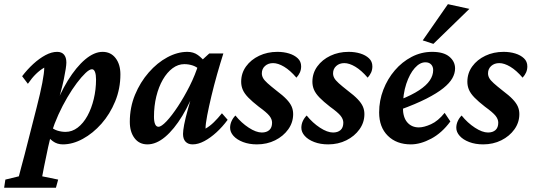

<svg xmlns="http://www.w3.org/2000/svg" viewBox="-91 -681 2541 916"><path d="M-71.3 214.8 -65.4 175.8 -1 160.2Q2.9 144.5 9.8 118.7Q16.6 92.8 26.4 56.6L84 -168.9Q101.6 -237.3 110.8 -285.6Q120.1 -334 120.1 -358.4Q99.6 -346.7 80.6 -328.1Q61.5 -309.6 42 -281.2L14.6 -317.4Q39.1 -349.6 67.9 -376Q96.7 -402.3 126 -418Q155.3 -433.6 181.6 -433.6Q203.1 -433.6 214.4 -420.4Q225.6 -407.2 225.6 -382.8Q225.6 -361.3 213.4 -302.2Q201.2 -243.2 169.9 -143.6H161.1Q192.4 -231.4 232.4 -296.4Q272.5 -361.3 315.4 -397.5Q358.4 -433.6 398.4 -433.6Q437.5 -433.6 460.4 -403.8Q483.4 -374 483.4 -326.2Q483.4 -257.8 458.5 -197.3Q433.6 -136.7 393.1 -90.8Q352.5 -44.9 304.2 -18.6Q255.9 7.8 209 7.8Q181.6 7.8 161.1 -7.3Q140.6 -22.5 120.1 -49.8L145.5 -81.1Q162.1 -64.5 182.1 -58.1Q202.1 -51.8 221.7 -51.8Q252.9 -51.8 279.8 -72.3Q306.6 -92.8 326.2 -128.4Q345.7 -164.1 356.4 -209Q367.2 -253.9 367.2 -301.8Q367.2 -324.2 362.3 -337.4Q357.4 -350.6 347.7 -350.6Q335.9 -350.6 316.9 -332.5Q297.9 -314.5 275.4 -284.7Q252.9 -254.9 230 -215.8Q207 -176.8 187.5 -133.8Q168 -90.8 154.3 -46.9L151.4 -33.2L138.7 20.5Q126 80.1 119.1 114.7Q112.3 149.4 110.4 160.2L186.5 175.8L175.8 214.8Z M612.3 7.8Q573.2 7.8 550.8 -22Q528.3 -51.8 528.3 -99.6Q528.3 -168.9 553.2 -229Q578.1 -289.1 618.7 -335.4Q659.2 -381.8 707.5 -407.7Q755.9 -433.6 802.7 -433.6Q832 -433.6 853 -418.5Q874 -403.3 895.5 -376L865.2 -344.7Q849.6 -361.3 829.6 -368.2Q809.6 -375 788.1 -375Q758.8 -375 732.4 -355.5Q706.1 -335.9 686 -301.3Q666 -266.6 654.8 -221.2Q643.6 -175.8 643.6 -124Q643.6 -101.6 648.9 -88.9Q654.3 -76.2 665 -76.2Q678.7 -76.2 703.6 -102.5Q728.5 -128.9 757.8 -173.3Q787.1 -217.8 814 -271Q840.8 -324.2 857.4 -378.9L872.1 -393.6L907.2 -425.8H974.6Q960 -379.9 944.8 -326.7Q929.7 -273.4 917.5 -222.2Q905.3 -170.9 897.5 -130.4Q889.6 -89.8 889.6 -67.4Q910.2 -79.1 929.2 -97.7Q948.2 -116.2 967.8 -140.6L995.1 -109.4Q970.7 -76.2 941.9 -49.8Q913.1 -23.4 883.8 -7.8Q854.5 7.8 828.1 7.8Q806.6 7.8 794.4 -4.9Q782.2 -17.6 782.2 -42Q782.2 -57.6 787.6 -86.4Q793 -115.2 806.2 -162.6Q819.3 -210 839.8 -281.2H849.6Q818.4 -193.4 778.8 -128.4Q739.3 -63.5 696.8 -27.8Q654.3 7.8 612.3 7.8Z M1134.8 7.8Q1097.7 7.8 1068.4 -3.4Q1039.1 -14.6 1022.9 -32.7Q1006.8 -50.8 1006.8 -71.3Q1006.8 -87.9 1013.7 -103Q1020.5 -118.2 1032.2 -129.9Q1060.5 -94.7 1095.7 -71.8Q1130.9 -48.8 1158.2 -48.8Q1180.7 -48.8 1193.8 -60.5Q1207 -72.3 1207 -95.7Q1207 -112.3 1194.3 -128.4Q1181.6 -144.5 1143.6 -171.9Q1112.3 -196.3 1093.8 -215.3Q1075.2 -234.4 1067.4 -252.4Q1059.6 -270.5 1059.6 -291Q1059.6 -332 1083 -364.3Q1106.4 -396.5 1145.5 -415Q1184.6 -433.6 1232.4 -433.6Q1262.7 -433.6 1288.1 -425.8Q1313.5 -418 1329.6 -402.8Q1345.7 -387.7 1345.7 -364.3Q1345.7 -348.6 1339.8 -335.4Q1334 -322.3 1323.2 -310.5Q1293 -345.7 1264.2 -362.8Q1235.4 -379.9 1211.9 -379.9Q1188.5 -379.9 1173.3 -366.2Q1158.2 -352.5 1158.2 -331.1Q1158.2 -319.3 1164.1 -308.6Q1169.9 -297.9 1185.1 -284.2Q1200.2 -270.5 1227.5 -249Q1258.8 -225.6 1275.9 -207.5Q1293 -189.5 1300.3 -172.9Q1307.6 -156.2 1307.6 -136.7Q1307.6 -96.7 1284.2 -64Q1260.7 -31.2 1221.7 -11.7Q1182.6 7.8 1134.8 7.8Z M1474.6 7.8Q1437.5 7.8 1408.2 -3.4Q1378.9 -14.6 1362.8 -32.7Q1346.7 -50.8 1346.7 -71.3Q1346.7 -87.9 1353.5 -103Q1360.4 -118.2 1372.1 -129.9Q1400.4 -94.7 1435.5 -71.8Q1470.7 -48.8 1498 -48.8Q1520.5 -48.8 1533.7 -60.5Q1546.9 -72.3 1546.9 -95.7Q1546.9 -112.3 1534.2 -128.4Q1521.5 -144.5 1483.4 -171.9Q1452.1 -196.3 1433.6 -215.3Q1415 -234.4 1407.2 -252.4Q1399.4 -270.5 1399.4 -291Q1399.4 -332 1422.9 -364.3Q1446.3 -396.5 1485.4 -415Q1524.4 -433.6 1572.3 -433.6Q1602.5 -433.6 1627.9 -425.8Q1653.3 -418 1669.4 -402.8Q1685.5 -387.7 1685.5 -364.3Q1685.5 -348.6 1679.7 -335.4Q1673.8 -322.3 1663.1 -310.5Q1632.8 -345.7 1604 -362.8Q1575.2 -379.9 1551.8 -379.9Q1528.3 -379.9 1513.2 -366.2Q1498 -352.5 1498 -331.1Q1498 -319.3 1503.9 -308.6Q1509.8 -297.9 1524.9 -284.2Q1540 -270.5 1567.4 -249Q1598.6 -225.6 1615.7 -207.5Q1632.8 -189.5 1640.1 -172.9Q1647.5 -156.2 1647.5 -136.7Q1647.5 -96.7 1624 -64Q1600.6 -31.2 1561.5 -11.7Q1522.5 7.8 1474.6 7.8Z M1869.1 7.8Q1800.8 7.8 1759.3 -33.2Q1717.8 -74.2 1717.8 -144.5Q1717.8 -201.2 1737.8 -252.9Q1757.8 -304.7 1792.5 -345.2Q1827.1 -385.7 1873 -409.7Q1918.9 -433.6 1970.7 -433.6Q2025.4 -433.6 2052.7 -410.6Q2080.1 -387.7 2080.1 -354.5Q2080.1 -331.1 2066.9 -307.6Q2053.7 -284.2 2023.9 -260.3Q1994.1 -236.3 1943.4 -210.4Q1892.6 -184.6 1817.4 -157.2V-205.1Q1874 -227.5 1908.7 -250.5Q1943.4 -273.4 1959.5 -297.4Q1975.6 -321.3 1975.6 -346.7Q1975.6 -363.3 1965.8 -373.5Q1956.1 -383.8 1938.5 -383.8Q1912.1 -383.8 1887.7 -356.4Q1863.3 -329.1 1847.2 -280.8Q1831.1 -232.4 1831.1 -168.9Q1831.1 -121.1 1852.1 -97.2Q1873 -73.2 1907.2 -73.2Q1931.6 -73.2 1965.3 -88.4Q1999 -103.5 2030.3 -142.6L2057.6 -101.6Q2017.6 -46.9 1966.3 -19.5Q1915 7.8 1869.1 7.8ZM1976.6 -471.7 1925.8 -488.3 2045.9 -661.1 2148.4 -638.7Z M2213.9 7.8Q2176.8 7.8 2147.5 -3.4Q2118.2 -14.6 2102.1 -32.7Q2085.9 -50.8 2085.9 -71.3Q2085.9 -87.9 2092.8 -103Q2099.6 -118.2 2111.3 -129.9Q2139.6 -94.7 2174.8 -71.8Q2210 -48.8 2237.3 -48.8Q2259.8 -48.8 2272.9 -60.5Q2286.1 -72.3 2286.1 -95.7Q2286.1 -112.3 2273.4 -128.4Q2260.7 -144.5 2222.7 -171.9Q2191.4 -196.3 2172.9 -215.3Q2154.3 -234.4 2146.5 -252.4Q2138.7 -270.5 2138.7 -291Q2138.7 -332 2162.1 -364.3Q2185.5 -396.5 2224.6 -415Q2263.7 -433.6 2311.5 -433.6Q2341.8 -433.6 2367.2 -425.8Q2392.6 -418 2408.7 -402.8Q2424.8 -387.7 2424.8 -364.3Q2424.8 -348.6 2418.9 -335.4Q2413.1 -322.3 2402.3 -310.5Q2372.1 -345.7 2343.3 -362.8Q2314.5 -379.9 2291 -379.9Q2267.6 -379.9 2252.4 -366.2Q2237.3 -352.5 2237.3 -331.1Q2237.3 -319.3 2243.2 -308.6Q2249 -297.9 2264.2 -284.2Q2279.3 -270.5 2306.6 -249Q2337.9 -225.6 2355 -207.5Q2372.1 -189.5 2379.4 -172.9Q2386.7 -156.2 2386.7 -136.7Q2386.7 -96.7 2363.3 -64Q2339.8 -31.2 2300.8 -11.7Q2261.7 7.8 2213.9 7.8Z"/></svg>

Font: Crimson Pro ExtraLight SemiBold
Style: Italic
Weight: 600
Italic angle: -12°
Version: Version 1.002